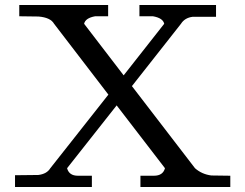

<svg xmlns="http://www.w3.org/2000/svg" viewBox="-20 -747 980 767"><path d="M248 -75Q256 -45 291 -45H347V0H40V-47L133 -48Q167 -52 181 -75L413 -369L196 -652Q182 -677 134 -681L57 -682V-727H412V-682H360Q321 -675 316 -652L474 -446L636 -652Q631 -675 591 -682H537V-727H843V-680H750Q718 -676 703 -652L507 -403L759 -75Q786 -51 824 -46L900 -45V0H541V-45H595Q631 -45 639 -75L446 -326Z"/></svg>

Font: Sawarabi Mincho
Style: Regular
Weight: 400
Version: Version 1.00